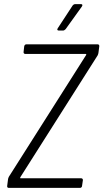

<svg xmlns="http://www.w3.org/2000/svg" viewBox="-20 -916 504 936"><path d="M267 -767H287C292 -767 296 -770 300 -774L379 -884C384 -891 382 -896 374 -896H347C342 -896 337 -893 334 -889L262 -779C257 -772 259 -767 267 -767ZM23 0H370C375 0 380 -4 380 -10L384 -37C385 -43 381 -47 375 -47H80C78 -47 78 -49 79 -52L456 -646C458 -651 460 -655 460 -659L464 -690C465 -696 461 -700 456 -700H109C103 -700 99 -696 98 -690L95 -663C94 -657 98 -653 103 -653H398C401 -653 401 -651 400 -648L23 -54C21 -49 19 -45 19 -41L15 -10C14 -4 17 0 23 0Z"/></svg>

Font: Barlow Semi Condensed Light
Style: Italic
Weight: 300
Width: 4
Italic angle: -7°
Designer: Jeremy Tribby
Foundry: Tribby Type
Version: Version 1.422;hotconv 1.0.109;makeotfexe 2.5.65596